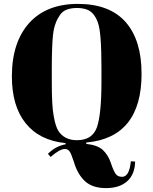

<svg xmlns="http://www.w3.org/2000/svg" viewBox="-20 -731 788 986"><path d="M41 -339C41 -238 64 -158 111 -99C158 -40 226 -5 317 4C317 4 317 10 317 10C317 10 317 10 317 10C283 16 253 32 226 59C226 59 240 75 240 75C240 75 240 75 240 75C271 48 295 34 314 34C314 34 314 34 314 34C323 34 331 38 337 46C343 54 350 72 359 99C359 99 359 99 359 99C372 144 392 177 417 200C442 223 478 235 525 235C571 235 607 223 633 200C659 177 673 143 674 99C674 99 652 97 652 97C652 97 652 97 652 97C647 150 632 177 607 177C607 177 607 177 607 177C592 177 581 172 574 162C567 152 558 133 549 105C540 78 526 56 508 39C489 22 461 12 423 8C423 8 423 1 423 1C423 1 423 1 423 1C612 -16 707 -134 707 -352C707 -352 707 -352 707 -352C707 -467 680 -555 625 -618C570 -680 488 -711 380 -711C272 -711 189 -678 130 -613C71 -547 41 -456 41 -339C41 -339 41 -339 41 -339ZM501 -309C501 -199 493 -122 478 -78C462 -33 428 -11 375 -11C375 -11 375 -11 375 -11C332 -11 300 -27 279 -60C279 -60 279 -60 279 -60C270 -75 262 -99 256 -134C249 -168 246 -226 246 -307C246 -307 246 -379 246 -379C246 -379 246 -379 246 -379C246 -454 248 -511 252 -550C252 -550 252 -550 252 -550C255 -577 260 -597 266 -612C271 -627 279 -641 288 -654C297 -667 309 -677 324 -682C338 -687 355 -690 375 -690C395 -690 412 -687 426 -682C426 -682 426 -682 426 -682C451 -673 470 -651 483 -614C483 -614 483 -614 483 -614C495 -582 501 -505 501 -383C501 -383 501 -309 501 -309C501 -309 501 -309 501 -309Z"/></svg>

Font: Abril Fatface Utterance
Style: Regular
Weight: 500
Designer: Veronika Burian, Jos Scaglione
Foundry: TypeTogether
Version: ""